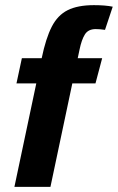

<svg xmlns="http://www.w3.org/2000/svg" viewBox="-20 -726 458 746"><path d="M36 0 121 -402H44L65 -500H142Q158 -577 181 -622Q204 -667 243 -686.5Q282 -706 345 -706Q389 -706 418 -700L388 -610Q367 -613 352 -613Q323 -613 310 -592.5Q297 -572 289 -533L282 -500H377L351 -402H261L176 0Z"/></svg>

Font: Epunda Sans
Style: Bold Italic
Weight: 700
Italic angle: -12.0243°
Designer: Simon Atzbach
Foundry: typofactur
Version: Version 2.204; ttfautohint (v1.8.4.7-5d5b)